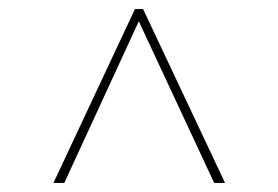

<svg xmlns="http://www.w3.org/2000/svg" viewBox="-20 -735 615 424"><path d="M453 -331 286.5 -688 122 -331H98L278 -715H296L477 -331Z"/></svg>

Font: Newsreader Display ExtraLight
Style: Regular
Weight: 275
Designer: Hugues Gentile
Foundry: Production Type
Version: Version 1.002